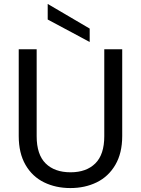

<svg xmlns="http://www.w3.org/2000/svg" viewBox="-20 -947 715 974"><path d="M166 -697V-256Q166 -163 211.5 -118Q257 -73 338 -73Q418 -73 463.5 -118Q509 -163 509 -256V-697H600V-257Q600 -170 565 -110.5Q530 -51 470.5 -22Q411 7 337 7Q263 7 203.5 -22Q144 -51 109.5 -110.5Q75 -170 75 -257V-697ZM435 -802V-734L222 -848V-927Z"/></svg>

Font: Poppins A&M
Style: Regular-A&M
Weight: 400
Designer: Ninad Kale (Devanagari), Jonny Pinhorn (Latin)
Foundry: Indian Type Foundry
Version: 4.004